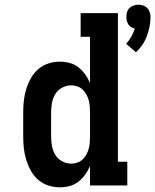

<svg xmlns="http://www.w3.org/2000/svg" viewBox="-20 -791 662 819"><path d="M560 -568 518 -604Q531 -618 540 -634.5Q549 -651 555 -669Q546 -671 539 -675.5Q532 -680 527.5 -687Q523 -694 521 -702.5Q519 -711 519 -719Q519 -729 522 -739.5Q525 -750 532.5 -757Q540 -764 550 -767.5Q560 -771 570 -771Q581 -771 591 -767.5Q601 -764 608 -757Q615 -750 618.5 -739.5Q622 -729 622 -719Q622 -698 618 -677.5Q614 -657 606.5 -637Q599 -617 587 -599.5Q575 -582 560 -568ZM235 8Q210 8 185.5 0Q161 -8 142 -25Q123 -42 111 -64Q99 -86 91.5 -110.5Q84 -135 81.5 -160Q79 -185 79 -210V-310Q79 -335 81.5 -360Q84 -385 91.5 -409.5Q99 -434 111 -456Q123 -478 142 -495Q161 -512 185.5 -520Q210 -528 235 -528Q256 -528 277 -522.5Q298 -517 314.5 -504Q331 -491 343.5 -473.5Q356 -456 364 -437V-634H324V-735H483V-101H523V0H364V-83Q356 -64 343.5 -46.5Q331 -29 314.5 -16Q298 -3 277 2.5Q256 8 235 8ZM284 -93Q297 -93 310 -97.5Q323 -102 332.5 -111Q342 -120 348.5 -132Q355 -144 358.5 -157Q362 -170 363 -183.5Q364 -197 364 -210V-310Q364 -323 363 -336.5Q362 -350 358.5 -363Q355 -376 348.5 -388Q342 -400 332.5 -409Q323 -418 310 -422.5Q297 -427 284 -427Q264 -427 245 -417Q226 -407 215.5 -389Q205 -371 201.5 -351Q198 -331 198 -310V-210Q198 -189 201.5 -169Q205 -149 215.5 -131Q226 -113 245 -103Q264 -93 284 -93Z"/></svg>

Font: Iosevka Plex Etoile
Style: Bold
Weight: 700
Designer: Belleve Invis
Foundry: Belleve Invis
Version: Version 25.1.1; ttfautohint (v1.8.4)